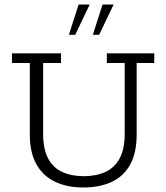

<svg xmlns="http://www.w3.org/2000/svg" viewBox="-20 -819 736 850"><path d="M348 11Q277 11 223.5 -14.5Q170 -40 141 -92Q112 -144 112 -224V-540H33V-583H250V-540H171V-226Q171 -159 193 -117.5Q215 -76 256 -57.5Q297 -39 351 -39Q405 -39 446 -57.5Q487 -76 509.5 -117.5Q532 -159 532 -226V-540H453V-583H663V-540H585V-224Q585 -142 556 -90Q527 -38 474 -13.5Q421 11 348 11ZM285 -665 328 -799H377L313 -665ZM391 -665 434 -799H483L419 -665Z"/></svg>

Font: Rokkitt SemiBold Light
Style: Regular
Weight: 300
Version: Version 3.103